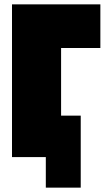

<svg xmlns="http://www.w3.org/2000/svg" viewBox="-20 -720 490 880"><path d="M35 0V-700H440V-500H260V-190H350V140H190V0Z"/></svg>

Font: Tektur SemiCondensed Black
Style: Regular
Weight: 900
Width: 4
Designer: Adam Jagosz
Foundry: Adam Jagosz
Version: Version 1.005;gftools[0.9.30]